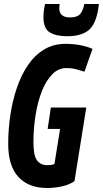

<svg xmlns="http://www.w3.org/2000/svg" viewBox="-20 -929 514 959"><path d="M215 10Q123 10 72 -45Q21 -100 21 -211Q21 -282 31.5 -353Q42 -424 63.5 -488Q85 -552 118.5 -602Q152 -652 199 -681Q246 -710 307 -710Q343 -710 377.5 -704Q412 -698 442 -685L402 -571Q383 -577 360.5 -583Q338 -589 311 -589Q272 -589 241.5 -558.5Q211 -528 190 -475.5Q169 -423 158 -356.5Q147 -290 147 -219Q147 -153 164.5 -128.5Q182 -104 216 -104Q240 -104 252 -110L280 -285H218L234 -392H411L352 -24Q326 -6 289 2Q252 10 215 10ZM315 -748Q261 -748 229 -767Q197 -786 197 -843Q197 -873 205 -909H278Q277 -901 276.5 -896Q276 -891 276 -886Q276 -866 289 -854Q302 -842 330 -842Q368 -842 382 -861Q396 -880 401 -909H474Q464 -817 427.5 -782.5Q391 -748 315 -748Z"/></svg>

Font: Georama Condensed
Style: Bold Italic
Weight: 700
Width: 3
Italic angle: -9°
Designer: Jean-Baptiste Levee
Foundry: Production Type
Version: Version 1.000